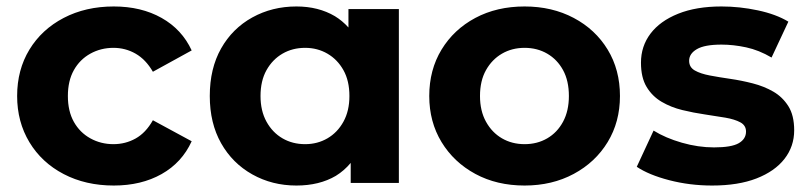

<svg xmlns="http://www.w3.org/2000/svg" viewBox="-20 -566 2501 594"><path d="M332 8Q245 8 177 -27.5Q109 -63 71 -126Q33 -189 33 -269Q33 -350 71 -412.5Q109 -475 177 -510.5Q245 -546 332 -546Q417 -546 480 -510.5Q543 -475 573 -410L453 -344Q431 -382 399.5 -400Q368 -418 331 -418Q292 -418 259.5 -400Q227 -382 208.5 -349Q190 -316 190 -269Q190 -222 208.5 -189Q227 -156 259.5 -138Q292 -120 331 -120Q368 -120 399.5 -137.5Q431 -155 453 -194L573 -129Q543 -63 480 -27.5Q417 8 332 8Z M897 8Q822 8 760.5 -26.5Q699 -61 664 -123Q629 -185 629 -269Q629 -354 664 -416Q699 -478 760.5 -512Q822 -546 897 -546Q965 -546 1016 -516Q1039 -502 1058 -481V-538H1214V0H1065V-62Q1045 -38 1019 -22Q968 8 897 8ZM924 -120Q962 -120 993 -138Q1024 -156 1042.5 -189.5Q1061 -223 1061 -269Q1061 -316 1042.5 -349Q1024 -382 993 -400Q962 -418 924 -418Q885 -418 854 -400Q823 -382 804.5 -349Q786 -316 786 -269Q786 -223 804.5 -189.5Q823 -156 854 -138Q885 -120 924 -120Z M1603 8Q1517 8 1450.5 -28Q1384 -64 1346 -126.5Q1308 -189 1308 -269Q1308 -350 1346 -412.5Q1384 -475 1450.5 -510.5Q1517 -546 1603 -546Q1688 -546 1755 -510.5Q1822 -475 1860 -412.5Q1898 -350 1898 -269Q1898 -189 1860 -126.5Q1822 -64 1755 -28Q1688 8 1603 8ZM1603 -120Q1642 -120 1673 -138Q1704 -156 1722 -189.5Q1740 -223 1740 -269Q1740 -316 1722 -349Q1704 -382 1673 -400Q1642 -418 1603 -418Q1564 -418 1533 -400Q1502 -382 1483.5 -349Q1465 -316 1465 -269Q1465 -223 1483.5 -189.5Q1502 -156 1533 -138Q1564 -120 1603 -120Z M2183 8Q2114 8 2050.5 -8.5Q1987 -25 1950 -50L2002 -162Q2039 -139 2089.5 -124.5Q2140 -110 2189 -110Q2243 -110 2265.5 -123Q2288 -136 2288 -159Q2288 -178 2270.5 -187.5Q2253 -197 2224 -202Q2195 -207 2160.5 -212Q2126 -217 2091 -225.5Q2056 -234 2027 -251Q1998 -268 1980.5 -297Q1963 -326 1963 -372Q1963 -423 1992.5 -462Q2022 -501 2078 -523.5Q2134 -546 2212 -546Q2268 -546 2324.5 -534Q2381 -522 2419 -499L2367 -388Q2328 -411 2288.5 -419.5Q2249 -428 2212 -428Q2160 -428 2136 -414Q2112 -400 2112 -378Q2112 -358 2129.5 -348Q2147 -338 2176 -332.5Q2205 -327 2239.5 -322Q2274 -317 2309 -308Q2344 -299 2372.5 -282.5Q2401 -266 2419 -237.5Q2437 -209 2437 -163Q2437 -113 2407 -74.5Q2377 -36 2320.5 -14Q2264 8 2183 8Z"/></svg>

Font: Montserrat Z
Style: Bold
Weight: 700
Designer: Julieta Ulanovsky
Foundry: Julieta Ulanovsky
Version: Version 8.000